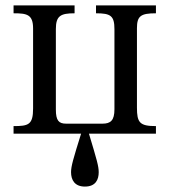

<svg xmlns="http://www.w3.org/2000/svg" viewBox="-20 -493 627 708"><path d="M293 195C333 195 344 169 344 142C344 120 337 96 308 0H555V-28C495 -28 485 -41 485 -96V-389C485 -434 499 -444 555 -444V-473H334V-444C388 -444 402 -435 402 -385V-90C402 -49 388 -37 358 -37H224C197 -37 186 -48 186 -89V-386C186 -435 204 -444 255 -444V-473H30V-444C79 -444 102 -440 102 -388V-93C102 -33 85 -28 30 -28V0H279C250 93 242 120 242 142C242 170 255 195 293 195Z"/></svg>

Font: STIX Two Text
Style: Regular
Weight: 400
Designer: Ross Mills, John Hudson & Paul Hanslow, Tiro Typeworks Ltd; with prior portions MicroPress Inc., and Coen Hoffman.
Foundry: Tiro Typeworks Ltd
Version: Version 2.13 b171